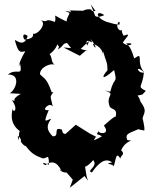

<svg xmlns="http://www.w3.org/2000/svg" viewBox="-20 -783 727 902"><path d="M392 -544 359 -553 424 -616 428 -706 406 -763 429 -731 309 -734 298 -749 314 -726 332 -696 272 -611 314 -557 278 -560 355 -521 382 -544ZM393 66 387 46 374 -34 376 -52 431 -141 403 -155 336 -197 287 -153 288 -116 304 -94 327 -42 274 6 322 61 308 99 377 44ZM649 -339 665 -356C621 -379 649 -370 656 -442C626 -437 611 -483 658 -443C616 -488 658 -542 613 -510C607 -501 604 -559 572 -578C621 -588 588 -553 557 -583C572 -607 602 -631 561 -615C539 -650 569 -642 544 -640C513 -658 548 -703 541 -667C501 -670 461 -690 491 -677C425 -696 428 -741 470 -712C420 -689 418 -722 409 -738C366 -746 368 -716 333 -724C344 -681 325 -739 286 -729C326 -723 294 -715 293 -682C213 -718 249 -720 238 -680C177 -702 221 -670 163 -691C204 -683 170 -630 141 -624C126 -630 153 -605 103 -598C89 -587 78 -639 110 -614C92 -552 50 -603 50 -593C67 -532 74 -538 99 -542C68 -493 62 -450 74 -486C88 -417 60 -467 17 -433C82 -434 53 -359 26 -345L78 -342C21 -311 67 -301 36 -313C72 -261 37 -251 40 -274C29 -235 31 -183 97 -154C68 -182 70 -169 68 -123C52 -168 87 -124 77 -119C110 -66 136 -120 91 -111C114 -80 128 -58 171 -43C200 -25 209 -78 210 -9C167 -27 185 -10 193 -7C245 -48 268 21 271 24C253 -7 253 40 324 25C355 -6 306 -6 332 -26C340 -27 357 42 418 -31C443 1 381 20 412 27C435 -7 471 -48 507 -20C458 -11 520 -15 513 1C527 -34 522 -76 548 -35C537 -49 574 -55 549 -77C575 -134 622 -118 578 -125C566 -156 585 -156 637 -179C617 -195 606 -176 658 -170C662 -183 645 -252 649 -222C653 -254 680 -259 629 -319C654 -266 636 -327 626 -334ZM348 -110C293 -109 324 -117 306 -163C284 -147 274 -153 271 -174C225 -191 264 -139 227 -143C215 -158 186 -181 221 -225C196 -219 180 -196 209 -266C166 -259 214 -308 228 -282C218 -333 211 -324 231 -350L223 -349C199 -417 189 -412 168 -434C166 -466 217 -488 237 -479C214 -495 234 -512 199 -547C191 -494 252 -560 248 -576C274 -535 267 -596 252 -551C287 -570 267 -586 316 -579C355 -614 343 -611 383 -623C365 -626 416 -607 389 -569C374 -623 434 -556 403 -602C442 -559 428 -545 416 -578C482 -554 458 -498 464 -542C482 -482 484 -494 485 -453C455 -419 457 -402 516 -454C533 -385 517 -428 498 -352L472 -358C530 -338 473 -339 496 -281C506 -267 534 -274 523 -233C525 -245 477 -201 468 -193C505 -143 429 -156 444 -172C434 -143 427 -160 459 -143C384 -98 388 -135 390 -90C397 -79 376 -125 312 -104Z"/></svg>

Font: Asimov Aggro
Style: Medium
Weight: 500
Designer: Google
Version: Version 2.000980; 2014